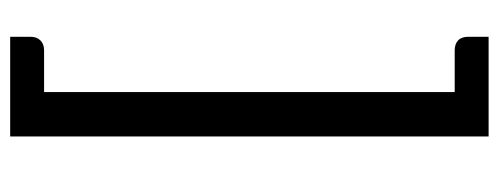

<svg xmlns="http://www.w3.org/2000/svg" viewBox="-314 -494 957 368"><g transform="rotate(-90 164.0 -310.5)"><path d="M277 148H86V-769H277V-730Q277 -718 270 -711Q263 -704 251 -704H171V83H251Q263 83 270 89.5Q277 96 277 109Z"/></g></svg>

Font: Aleo Medium
Style: Regular
Weight: 500
Designer: Alessio Laiso
Foundry: Alessio Laiso
Version: Version 2.001;gftools[0.9.29]